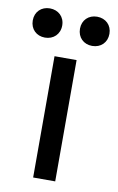

<svg xmlns="http://www.w3.org/2000/svg" viewBox="-137 -722 470 767"><g transform="rotate(10 98.5 -338.5)"><path d="M53.5 0H143V-492H53.5ZM2.5 -558.5C37 -558.5 62.5 -582.5 62.5 -618C62.5 -653 37 -677 2.5 -677C-32 -677 -57 -653 -57 -618C-57 -582.5 -32 -558.5 2.5 -558.5ZM194 -558.5C229 -558.5 254 -582.5 254 -618C254 -653 229 -677 194 -677C159.5 -677 134.5 -653 134.5 -618C134.5 -582.5 159.5 -558.5 194 -558.5Z"/></g></svg>

Font: MCL Standard
Style: Regular
Weight: 400
Designer: Květoslav Bartoš
Foundry: Florian Karsten
Version: Version 1.001;Glyphs 3.2.3 (3260)